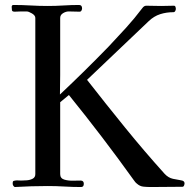

<svg xmlns="http://www.w3.org/2000/svg" viewBox="-20 -753 762 772"><path d="M722 -16Q722 -12 720 -7Q718 -2 713 -2Q682 -2 650.5 -1.5Q619 -1 587 -1Q571 -1 556.5 -2.5Q542 -4 530 -15Q526 -18 523 -22Q520 -26 517 -30Q393 -203 257 -371L222 -342V-53Q222 -36 238 -31Q254 -26 274 -26.5Q294 -27 304 -27Q317 -27 317 -14Q317 -1 306 -1Q272 -1 239 -3Q206 -5 172 -5Q139 -5 105.5 -4Q72 -3 39 -1Q31 -6 31 -15Q31 -22 32.5 -24Q34 -26 41 -27Q47 -28 53 -27.5Q59 -27 65 -27Q74 -27 87.5 -28Q101 -29 111.5 -34.5Q122 -40 122 -53V-681Q122 -691 108.5 -699Q95 -707 87 -707H65Q58 -707 52 -706.5Q46 -706 39 -706Q29 -706 28 -712Q27 -718 27 -725Q27 -733 34 -733Q69 -733 103.5 -731Q138 -729 172 -729Q204 -729 235.5 -731Q267 -733 298 -733Q310 -733 310 -719Q310 -715 307.5 -710.5Q305 -706 300 -706Q289 -706 278 -706.5Q267 -707 256 -707Q245 -707 233.5 -700Q222 -693 222 -681V-529Q222 -490 222 -451Q222 -412 221 -373Q321 -467 417 -566Q453 -604 487 -641.5Q521 -679 552 -720Q559 -730 568 -730Q583 -730 598 -729.5Q613 -729 628 -729Q641 -729 653.5 -729.5Q666 -730 679 -730Q684 -730 685.5 -725.5Q687 -721 687 -717Q687 -713 684.5 -708.5Q682 -704 677 -704Q649 -704 624 -696Q599 -688 578 -668L330 -432Q405 -336 482.5 -240.5Q560 -145 642 -54Q657 -38 675.5 -34Q694 -30 708 -28Q722 -26 722 -16Z"/></svg>

Font: Kaisei HarunoUmi
Style: Regular
Weight: 400
Designer: Font-Kai, 金井和夫
Foundry: KAZUO KANAI
Version: Version 5.003